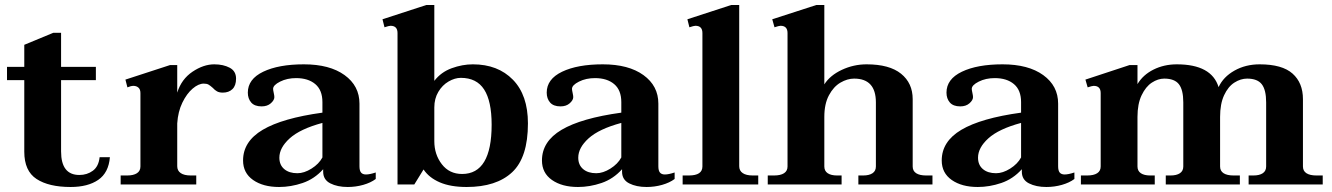

<svg xmlns="http://www.w3.org/2000/svg" viewBox="-20 -737 5320 767"><path d="M419 -109Q414 -47 372.5 -18.5Q331 10 262 10Q175 10 126 -22Q77 -54 77 -131V-417H8V-470H77V-558L193 -606H224V-470H363V-417H224V-132Q224 -38 297 -38Q328 -38 351 -55Q374 -72 378 -109Z M923 -423Q923 -395 908.5 -381Q894 -367 870 -367Q856 -367 847 -372Q838 -377 830 -386Q820 -395 813 -399Q806 -403 794 -403Q773 -403 749.5 -383Q726 -363 708.5 -327Q691 -291 688 -244V-73Q688 -55 702 -45.5Q716 -36 742 -36H764V0H462V-36H488Q513 -36 527 -45Q541 -54 541 -72V-365Q541 -380 533 -387Q525 -394 513 -394Q503 -394 489 -388L481 -419L659 -477H688V-367Q705 -421 749 -450.5Q793 -480 836 -480Q872 -480 897.5 -466.5Q923 -453 923 -423Z M951 -96Q951 -172 1029.5 -218.5Q1108 -265 1268 -287V-329Q1268 -377 1239.5 -401Q1211 -425 1163 -425Q1127 -425 1099 -411Q1071 -397 1071 -382Q1071 -377 1073.5 -366Q1076 -355 1076 -349Q1076 -337 1062 -324.5Q1048 -312 1025 -312Q997 -312 983.5 -327.5Q970 -343 970 -367Q970 -421 1031.5 -450.5Q1093 -480 1194 -480Q1297 -480 1356.5 -437Q1416 -394 1416 -323V-73Q1416 -55 1422.5 -47.5Q1429 -40 1442 -40Q1457 -40 1481 -48V-22Q1461 -7 1431 1.5Q1401 10 1369 10Q1328 10 1299.5 -4.5Q1271 -19 1271 -51V-61Q1236 -22 1189 -6Q1142 10 1095 10Q1031 10 991 -18Q951 -46 951 -96ZM1268 -108V-246Q1179 -222 1137.5 -184.5Q1096 -147 1096 -107Q1096 -78 1115.5 -61.5Q1135 -45 1168 -45Q1195 -45 1224.5 -63.5Q1254 -82 1268 -108Z M1672 -60 1635 0H1568V-605Q1568 -634 1540 -634Q1534 -634 1516 -628L1508 -660L1683 -717H1715V-414Q1742 -449 1784.5 -464.5Q1827 -480 1869 -480Q1969 -480 2029 -418.5Q2089 -357 2089 -244Q2089 -108 2026 -49Q1963 10 1844 10Q1780 10 1737 -8.5Q1694 -27 1672 -60ZM1944 -239Q1944 -333 1914 -379.5Q1884 -426 1821 -426Q1797 -426 1772 -411.5Q1747 -397 1731 -370Q1715 -343 1715 -308V-173Q1715 -120 1745 -81Q1775 -42 1826 -42Q1944 -42 1944 -239Z M2145 -96Q2145 -172 2223.5 -218.5Q2302 -265 2462 -287V-329Q2462 -377 2433.5 -401Q2405 -425 2357 -425Q2321 -425 2293 -411Q2265 -397 2265 -382Q2265 -377 2267.5 -366Q2270 -355 2270 -349Q2270 -337 2256 -324.5Q2242 -312 2219 -312Q2191 -312 2177.5 -327.5Q2164 -343 2164 -367Q2164 -421 2225.5 -450.5Q2287 -480 2388 -480Q2491 -480 2550.5 -437Q2610 -394 2610 -323V-73Q2610 -55 2616.5 -47.5Q2623 -40 2636 -40Q2651 -40 2675 -48V-22Q2655 -7 2625 1.5Q2595 10 2563 10Q2522 10 2493.5 -4.5Q2465 -19 2465 -51V-61Q2430 -22 2383 -6Q2336 10 2289 10Q2225 10 2185 -18Q2145 -46 2145 -96ZM2462 -108V-246Q2373 -222 2331.5 -184.5Q2290 -147 2290 -107Q2290 -78 2309.5 -61.5Q2329 -45 2362 -45Q2389 -45 2418.5 -63.5Q2448 -82 2462 -108Z M2707 -36H2732Q2786 -36 2786 -72V-605Q2786 -634 2758 -634Q2752 -634 2734 -628L2726 -660L2901 -717H2933V-73Q2933 -55 2947 -45.5Q2961 -36 2987 -36H3009V0H2707Z M3705 -36V0H3409V-36H3428Q3452 -36 3465.5 -45Q3479 -54 3479 -72V-328Q3479 -423 3392 -423Q3365 -423 3337.5 -407Q3310 -391 3291.5 -356.5Q3273 -322 3273 -270V-72Q3273 -54 3286.5 -45Q3300 -36 3324 -36H3342V0H3047V-36H3072Q3098 -36 3112 -45Q3126 -54 3126 -72V-605Q3126 -634 3098 -634Q3092 -634 3074 -628L3065 -660L3241 -717H3273V-400Q3296 -436 3343 -458Q3390 -480 3442 -480Q3533 -480 3579.5 -442.5Q3626 -405 3626 -341V-72Q3626 -54 3640 -45Q3654 -36 3680 -36Z M3742 -96Q3742 -172 3820.5 -218.5Q3899 -265 4059 -287V-329Q4059 -377 4030.5 -401Q4002 -425 3954 -425Q3918 -425 3890 -411Q3862 -397 3862 -382Q3862 -377 3864.5 -366Q3867 -355 3867 -349Q3867 -337 3853 -324.5Q3839 -312 3816 -312Q3788 -312 3774.5 -327.5Q3761 -343 3761 -367Q3761 -421 3822.5 -450.5Q3884 -480 3985 -480Q4088 -480 4147.5 -437Q4207 -394 4207 -323V-73Q4207 -55 4213.5 -47.5Q4220 -40 4233 -40Q4248 -40 4272 -48V-22Q4252 -7 4222 1.5Q4192 10 4160 10Q4119 10 4090.5 -4.5Q4062 -19 4062 -51V-61Q4027 -22 3980 -6Q3933 10 3886 10Q3822 10 3782 -18Q3742 -46 3742 -96ZM4059 -108V-246Q3970 -222 3928.5 -184.5Q3887 -147 3887 -107Q3887 -78 3906.5 -61.5Q3926 -45 3959 -45Q3986 -45 4015.5 -63.5Q4045 -82 4059 -108Z M5264 -36V0H4968V-36H4987Q5011 -36 5024.5 -45Q5038 -54 5038 -72V-328Q5038 -378 5020.5 -400.5Q5003 -423 4962 -423Q4936 -423 4911 -407Q4886 -391 4870 -356.5Q4854 -322 4854 -270V-72Q4854 -54 4868 -45Q4882 -36 4908 -36H4933V0H4637V-36H4656Q4680 -36 4693.5 -45Q4707 -54 4707 -72V-328Q4707 -378 4689.5 -400.5Q4672 -423 4631 -423Q4606 -423 4581.5 -407Q4557 -391 4540.5 -356.5Q4524 -322 4524 -270V-72Q4524 -54 4537.5 -45Q4551 -36 4575 -36H4593V0H4298V-36H4323Q4349 -36 4363 -45Q4377 -54 4377 -72V-365Q4377 -394 4349 -394Q4343 -394 4325 -388L4316 -419L4492 -477H4524V-401Q4546 -438 4588 -459Q4630 -480 4681 -480Q4820 -480 4848 -389Q4867 -430 4911.5 -455Q4956 -480 5012 -480Q5102 -480 5143.5 -443Q5185 -406 5185 -341V-72Q5185 -54 5199 -45Q5213 -36 5239 -36Z"/></svg>

Font: Taviraj DemiBold
Style: Regular
Weight: 600
Designer: Katatrad Team
Foundry: CadsonDemak
Version: Version 1.030